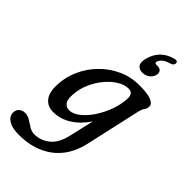

<svg xmlns="http://www.w3.org/2000/svg" viewBox="-337 -817 1153 1153"><g transform="rotate(45 239.5 -240.0)"><path d="M406.5 -3Q378 123 291.2 187.8Q204.5 252.5 74.5 252.5Q18.5 252.5 -12.2 233Q-43 213.5 -43 182Q-43 160 -28.2 146Q-13.5 132 10.5 132Q33 132 53.8 145.2Q74.5 158.5 95.5 171.5Q116.5 184.5 140.5 184.5Q193 184.5 236.8 149.5Q280.5 114.5 297.5 37L333.5 -119Q293 -58 239.2 -24Q185.5 10 125 10Q76 10 49.2 -24.8Q22.5 -59.5 27 -129Q30 -193.5 57.8 -254.5Q85.5 -315.5 133 -364.2Q180.5 -413 243.2 -441.8Q306 -470.5 379 -470.5Q452.5 -470.5 483.2 -455.8Q514 -441 510.5 -418Q508.5 -400 499.8 -389.8Q491 -379.5 485.5 -356.5ZM134.5 -146Q131.5 -103 146 -84.2Q160.5 -65.5 185.5 -65.5Q217.5 -65.5 251.5 -92.5Q285.5 -119.5 314.8 -163.2Q344 -207 363 -259.2Q382 -311.5 384.5 -361.5Q387 -410.5 346.5 -410.5Q312 -410.5 275.8 -388Q239.5 -365.5 208.2 -327.5Q177 -289.5 157 -242.5Q137 -195.5 134.5 -146ZM371 -629.5Q393.5 -629.5 402.5 -617.2Q411.5 -605 406 -585.5Q400.5 -563.5 380.2 -549.8Q360 -536 336.5 -536Q309.5 -536 296 -553.8Q282.5 -571.5 292.5 -610.5Q304.5 -656 334.2 -687Q364 -718 414 -731.5Q439.5 -738 440 -718.5Q440 -700.5 416 -693.5Q385 -684.5 370 -671.5Q355 -658.5 351 -643.5Q347.5 -629.5 362 -629.5Z"/></g></svg>

Font: Fraunces 9pt S100
Style: Italic
Weight: 400
Italic angle: -16°
Version: Version 1.000; ttfautohint (v1.8.3)